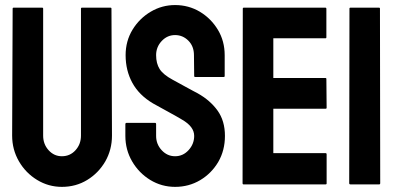

<svg xmlns="http://www.w3.org/2000/svg" viewBox="-20 -726 1565 756"><path d="M223.6 9.8Q170.9 9.8 126 -17.6Q81.1 -44.9 54.4 -91.1Q27.8 -137.2 27.8 -191.9L29.8 -691.9Q29.8 -695.8 33.7 -695.8H146Q149.9 -695.8 149.9 -691.9V-191.9Q149.9 -158.2 171.4 -134.5Q192.9 -110.8 223.6 -110.8Q255.9 -110.8 277.3 -134.5Q298.8 -158.2 298.8 -191.9V-691.9Q298.8 -695.8 302.7 -695.8H415Q418.9 -695.8 418.9 -691.9L420.9 -191.9Q420.9 -136.7 394.5 -90.3Q367.7 -44.4 323.2 -17.3Q278.8 9.8 223.6 9.8Z M669.4 9.8Q616.2 9.8 571.3 -17.6Q526.9 -44.9 500.2 -90.6Q473.6 -136.2 473.6 -190.9V-236.8Q473.6 -242.2 478.5 -242.2H590.8Q594.7 -242.2 594.7 -236.8V-190.9Q594.7 -158.2 616.7 -134.5Q638.7 -110.8 669.4 -110.8Q700.7 -110.8 722.7 -135Q744.6 -159.2 744.6 -190.9Q744.6 -227.5 696.8 -254.9Q689 -259.8 676.5 -266.8Q664.1 -273.9 647 -283.2Q629.9 -292.5 613.8 -301.5Q597.7 -310.5 582.5 -318.8Q527.8 -351.1 501.2 -399.7Q474.6 -448.2 474.6 -508.8Q474.6 -564.5 502 -609.4Q529.3 -653.8 573.5 -679.9Q617.7 -706.1 669.4 -706.1Q722.7 -706.1 767.1 -679.7Q811.5 -652.8 838.1 -608.4Q864.7 -564 864.7 -508.8V-426.8Q864.7 -422.9 860.8 -422.9H748.5Q744.6 -422.9 744.6 -426.8L743.7 -508.8Q743.7 -543.9 721.7 -565.9Q699.7 -587.9 669.4 -587.9Q638.7 -587.9 616.7 -564.5Q594.7 -541 594.7 -508.8Q594.7 -476.1 608.6 -454.1Q622.6 -432.1 659.7 -412.1Q663.6 -410.2 677.7 -402.3Q691.9 -394.5 709.2 -385Q726.6 -375.5 740.7 -367.9Q754.9 -360.4 757.8 -358.9Q807.6 -331.1 836.7 -290.5Q865.7 -250 865.7 -190.9Q865.7 -133.8 839.4 -88.4Q812.5 -43 768.1 -16.6Q723.6 9.8 669.4 9.8Z M1262.2 0H939Q935.1 0 935.1 -4.9L936 -691.9Q936 -695.8 939.9 -695.8H1261.2Q1265.1 -695.8 1265.1 -690.9V-579.1Q1265.1 -575.2 1261.2 -575.2H1056.2V-418.9H1261.2Q1265.1 -418.9 1265.1 -415L1266.1 -301.8Q1266.1 -297.9 1262.2 -297.9H1056.2V-123H1262.2Q1266.1 -123 1266.1 -118.2V-3.9Q1266.1 0 1262.2 0Z M1473.1 0H1359.9Q1355 0 1355 -4.9L1356 -691.9Q1356 -695.8 1359.9 -695.8H1472.2Q1476.1 -695.8 1476.1 -691.9L1477.1 -4.9Q1477.1 0 1473.1 0Z"/></svg>

Font: Koulen
Style: Regular
Weight: 400
Designer: Danh Hong
Version: Version 8.00;December 21, 2023;FontCreator 13.0.0.2620 64-bi